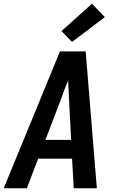

<svg xmlns="http://www.w3.org/2000/svg" viewBox="-26 -1011 646 1031"><path d="M-6 0 296 -735H434L494 0H370L361 -159H179L118 0ZM356 -260 344 -490Q343 -512 342 -534.5Q341 -557 340 -579Q331 -557 322 -534.5Q313 -512 306 -490L218 -260ZM361 -786 304 -844 468 -991 537 -919Z"/></svg>

Font: Iosevka Extended Oblique
Style: Bold
Weight: 700
Width: 7
Italic angle: -9°
Monospace: yes
Designer: Belleve Invis
Foundry: Belleve Invis
Version: Version 32.5.0; ttfautohint (v1.8.4)